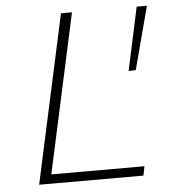

<svg xmlns="http://www.w3.org/2000/svg" viewBox="-49 -703 659 748"><g transform="rotate(-5 280.0 -329.0)"><path d="M74 0 217 -658H260L117 0ZM90 0 97 -36H489L482 0ZM488 -412 460 -411 513 -658H553Z"/></g></svg>

Font: Ysabeau Office ExtraLight
Style: Italic
Weight: 250
Italic angle: -12°
Designer: Christian Thalmann (Catharsis Fonts)
Version: Version 2.001;gftools[0.9.30]; featfreeze: tnum,lnum,ss02